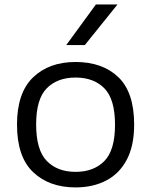

<svg xmlns="http://www.w3.org/2000/svg" viewBox="-20 -828 676 858"><path d="M317.5 9.5Q200 9.5 128 -58.8Q56 -127 56 -271.5Q56 -413 127.5 -482Q199 -551 317.5 -551Q438 -551 508.8 -483.2Q579.5 -415.5 579.5 -271.5Q579.5 -176.5 546.5 -114.2Q513.5 -52 454.5 -21.2Q395.5 9.5 317.5 9.5ZM317.5 -60Q399 -60 446.5 -108.5Q494 -157 494 -270.5Q494 -385 446.5 -433.2Q399 -481.5 317.5 -481.5Q236.5 -481.5 189 -433.5Q141.5 -385.5 141.5 -272Q141.5 -157.5 189 -108.8Q236.5 -60 317.5 -60ZM276 -626.5 408.5 -808H505L359 -626.5Z"/></svg>

Font: Encode Sans Exp
Style: Regular
Weight: 400
Width: 7
Designer: Multiple Designers
Foundry: Impallari Type
Version: Version 3.002; ttfautohint (v1.8.3) -l 8 -r 50 -G 200 -x 14 